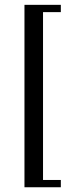

<svg xmlns="http://www.w3.org/2000/svg" viewBox="-20 -643 306 809"><path d="M83.1 146V-622.6H236.3V-591.9H161.3V115.3H236.3V146Z"/></svg>

Font: Playfair 12pt
Style: Regular
Weight: 400
Designer: Claus Eggers Sørensen
Foundry: Claus Eggers Sørensen
Version: Version 2.000;gftools[0.9.28]